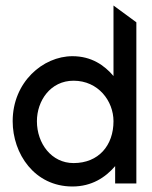

<svg xmlns="http://www.w3.org/2000/svg" viewBox="-20 -666 550 697"><path d="M26 -226C26 -108 105 11 243 11C313 11 363 -22 398 -63V0H475V-585L392 -646V-390C359 -429 312 -462 243 -462C136 -462 26 -368 26 -226ZM114 -226C114 -300 163 -373 247 -373C337 -373 392 -299 392 -226C392 -138 338 -74 247 -74C167 -74 114 -145 114 -226Z"/></svg>

Font: Charger Pro
Style: Bd
Weight: 700
Designer: Jasper
Foundry: Cannot Into Space Fonts
Version: Version 1.09